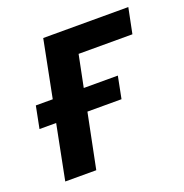

<svg xmlns="http://www.w3.org/2000/svg" viewBox="-101 -613 674 704"><g transform="rotate(-20 236.5 -261.0)"><path d="M37 0H158L201 -213H334L351 -299H218L243 -423H453L473 -522H141L97 -299H31L14 -213H79Z"/></g></svg>

Font: Braiins Sans SemiBold
Style: Italic
Weight: 600
Italic angle: -11.31°
Designer: Mike Abbink, Paul van der Laan, Pieter van Rosmalen, Jiri Chlebus, Lubos Buracinsky
Foundry: Bold Monday, Sudetype
Version: Version 1.000;hotconv 1.0.109;makeotfexe 2.5.65596